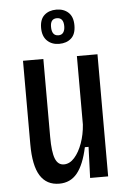

<svg xmlns="http://www.w3.org/2000/svg" viewBox="-53 -775 552 827"><g transform="rotate(-5 222.5 -361.0)"><path d="M170 13Q115 13 87.5 -31Q60 -75 60 -167V-528H148V-191Q148 -126 159.5 -97Q171 -68 197 -68Q222 -68 242.5 -91Q263 -114 276.5 -151.5Q290 -189 293 -232V-528H382V0H304L309 -134H293Q277 -59 247.5 -23Q218 13 170 13ZM222 -587Q190 -587 170 -606.5Q150 -626 150 -662Q150 -699 170 -717Q190 -735 222 -735Q254 -735 274 -716.5Q294 -698 294 -661Q294 -623 274 -605Q254 -587 222 -587ZM222 -624Q236 -624 243 -634Q250 -644 250 -661Q250 -698 221 -698Q193 -698 193 -663Q193 -624 222 -624Z"/></g></svg>

Font: Bricolage Grotesque 12pt Condensed
Style: Regular
Weight: 400
Width: 3
Designer: Mathieu Triay
Foundry: Atelier Triay
Version: Version 1.001; ttfautohint (v1.8.4.7-5d5b);gftools[0.9.33.de